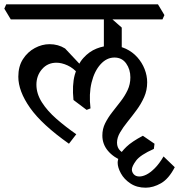

<svg xmlns="http://www.w3.org/2000/svg" viewBox="-50 -628 831 891"><path d="M525 122Q477 103 451 72Q425 41 425 1Q425 -30 438 -56Q451 -82 470.5 -107Q490 -132 509.5 -157Q529 -182 542 -209.5Q555 -237 555 -269Q555 -306 535.5 -333.5Q516 -361 481 -361Q445 -361 416.5 -329.5Q388 -298 375 -245Q362 -192 370 -125L352 -118L291 -164Q284 -233 297 -281Q310 -329 337 -359Q364 -389 398 -402.5Q432 -416 466 -416Q504 -416 534.5 -401.5Q565 -387 587 -362.5Q609 -338 621 -307.5Q633 -277 633 -246Q633 -209 619 -177.5Q605 -146 584 -117.5Q563 -89 542 -63Q521 -37 507 -13Q493 11 493 34Q493 57 508 71.5Q523 86 544 87ZM270 39Q144 -50 89.5 -127.5Q35 -205 35 -272Q35 -320 56.5 -353.5Q78 -387 111.5 -405Q145 -423 180 -423Q200 -423 218 -418Q236 -413 252 -403L361 -287L347 -247L316 -283Q291 -312 263.5 -324.5Q236 -337 212 -337Q171 -337 145 -307Q119 -277 119 -235Q119 -193 144.5 -153Q170 -113 212.5 -76Q255 -39 304 -5ZM626 243Q585 243 555.5 223.5Q526 204 511 176.5Q496 149 496 127Q496 114 504 95.5Q512 77 537 53Q562 29 613 2L667 39L664 63Q601 91 581.5 117.5Q562 144 562 159Q562 171 571 181Q580 191 597 191Q612 191 630 182Q648 173 668.5 152.5Q689 132 709 98L761 148Q733 202 697 222.5Q661 243 626 243ZM515 -394 432 -399V-562L457 -551L515 -500ZM0 -538 -30 -588 -21 -608H683L713 -558L704 -538Z"/></svg>

Font: Eczar
Style: Regular
Weight: 400
Designer: Vaibhav Singh
Foundry: Rosetta Type Foundry
Version: Version 2.000